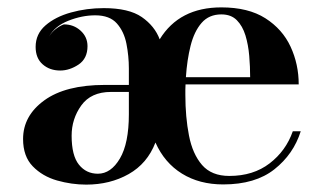

<svg xmlns="http://www.w3.org/2000/svg" viewBox="-20 -490 870 520"><path d="M213.5 10Q174 10 134.5 -1.2Q95 -12.5 68.8 -39.5Q42.5 -66.5 42.5 -113.5Q42.5 -176.5 100 -218.2Q157.5 -260 264 -260H329V-304.5Q329 -338 322.5 -371.2Q316 -404.5 296.5 -426.5Q277 -448.5 238 -448.5Q202 -448.5 165 -433.8Q128 -419 113 -391Q120 -403 131 -411.5Q142 -420 153 -424Q179.5 -424 198.2 -407Q217 -390 217 -365Q217 -331.5 192.8 -315.2Q168.5 -299 143 -299Q114.5 -299 95.5 -315.8Q76.5 -332.5 76.5 -363Q76.5 -398 103.2 -421.2Q130 -444.5 172.2 -456.2Q214.5 -468 261 -468Q329 -468 364 -443.8Q399 -419.5 412.5 -383.5Q465.5 -470 579.5 -470Q652.5 -470 698.8 -440.5Q745 -411 767 -363.5Q789 -316 789 -261.5H482.5Q482 -254.5 482 -247.5Q482 -240.5 482 -233Q482 -173 491.8 -123Q501.5 -73 527.2 -43.2Q553 -13.5 601 -13.5Q666 -13.5 710.2 -47.5Q754.5 -81.5 773 -134.5H794.5Q775 -72.5 723.2 -31.5Q671.5 9.5 584.5 9.5Q520 9.5 472.8 -19.8Q425.5 -49 401 -104Q379 -47 328.5 -18.5Q278 10 213.5 10ZM483.5 -281H657.5Q657.5 -309 655 -338.8Q652.5 -368.5 644.8 -394Q637 -419.5 621.5 -435.2Q606 -451 579.5 -451Q546 -451 526 -428Q506 -405 496.2 -366.2Q486.5 -327.5 483.5 -281ZM245 -19.5Q280.5 -19.5 304.8 -60.8Q329 -102 329 -180.5V-241H280.5Q226.5 -241 200.2 -204.5Q174 -168 174 -122.5Q174 -68.5 193.8 -44Q213.5 -19.5 245 -19.5Z"/></svg>

Font: Bodoni Moda SemiBold
Style: Regular
Weight: 600
Designer: Owen Earl
Foundry: indestructible type
Version: Version 2.005; ttfautohint (v1.8.4.7-5d5b)